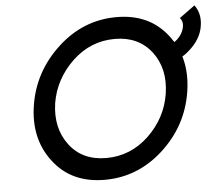

<svg xmlns="http://www.w3.org/2000/svg" viewBox="-53 -793 983 863"><g transform="rotate(-5 439.0 -361.0)"><path d="M729 -568V-490Q771 -497 810 -531Q837 -554 853.5 -580.5Q870 -607 875 -637Q885 -694 855 -734L785 -683Q801 -664 794 -637Q787 -609 763 -587Q755 -580 746.5 -575.5Q738 -571 729 -568ZM485 -615Q592 -615 651 -538Q709 -461 692 -350Q675 -241 592 -162Q510 -85 401 -85Q293 -85 235 -162Q177 -239 193 -350Q202 -405 227.5 -452Q253 -499 294 -538Q376 -615 485 -615ZM501 -712Q351 -712 236 -606Q121 -500 97 -350Q73 -200 155 -94Q236 12 386 12Q534 12 648 -91Q765 -197 789 -350Q813 -502 730 -607Q649 -712 501 -712Z"/></g></svg>

Font: Unageo
Style: Medium-Italic
Weight: 500
Designer: Richard Sepsi
Foundry: Richard Sepsi
Version: Version 2.000